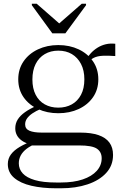

<svg xmlns="http://www.w3.org/2000/svg" viewBox="-20 -768 659 1031"><path d="M261 -589H331L442 -740V-748H419L284 -630H312L177 -748H151V-740ZM599 -467Q559 -470 531 -468.5Q503 -467 483.5 -457.5Q464 -448 448 -426L435 -439Q450 -463 467 -481.5Q484 -500 504.5 -512.5Q525 -525 548.5 -530.5Q572 -536 599 -533ZM293 -160Q233 -160 184 -182.5Q135 -205 106.5 -246Q78 -287 78 -342Q78 -397 106.5 -438.5Q135 -480 184 -503Q233 -526 293 -526Q354 -526 402.5 -503Q451 -480 479.5 -438.5Q508 -397 508 -342Q508 -287 479.5 -246Q451 -205 402.5 -182.5Q354 -160 293 -160ZM293 -190Q334 -190 365.5 -207.5Q397 -225 415 -259Q433 -293 433 -342Q433 -390 415 -424.5Q397 -459 366 -477.5Q335 -496 293 -496Q252 -496 220.5 -477.5Q189 -459 171.5 -424.5Q154 -390 154 -341Q154 -293 171.5 -259Q189 -225 220.5 -207.5Q252 -190 293 -190ZM280 243Q207 243 148.5 229.5Q90 216 56 187Q22 158 22 113Q22 84 38.5 61.5Q55 39 86.5 20.5Q118 2 164 -15L179 1Q145 14 123.5 30.5Q102 47 91.5 66.5Q81 86 81 109Q81 140 102 163Q123 186 167 199Q211 212 281 212H307Q375 212 424 195.5Q473 179 499.5 149.5Q526 120 526 82Q526 48 500.5 30.5Q475 13 405 13H143L144 8Q115 0 97 -13Q79 -26 70.5 -42.5Q62 -59 62 -79Q62 -105 75 -126Q88 -147 114 -165.5Q140 -184 177 -200L199 -183Q173 -172 154.5 -159.5Q136 -147 125.5 -132.5Q115 -118 115 -100Q115 -76 138 -66Q161 -56 204 -56H410Q470 -56 509 -42.5Q548 -29 567.5 -2.5Q587 24 587 64Q587 121 550 161Q513 201 450 222Q387 243 308 243Z"/></svg>

Font: Roboto Serif 120pt Expanded Light
Style: Regular
Weight: 300
Width: 7
Designer: Greg Gazdowicz
Foundry: Commercial Type
Version: Version 1.008